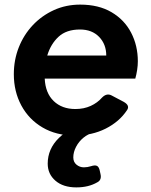

<svg xmlns="http://www.w3.org/2000/svg" viewBox="-20 -576 653 833"><path d="M304 12Q224 12 164.5 -23Q105 -58 72.5 -118.5Q40 -179 40 -254Q40 -316 61.5 -370.5Q83 -425 122 -466.5Q161 -508 213.5 -532Q266 -556 328 -556Q408 -556 464 -523Q520 -490 549 -434Q578 -378 578 -310Q578 -292 575 -272.5Q572 -253 567 -235H174Q177 -172 213 -137.5Q249 -103 307 -103Q344 -103 373.5 -116.5Q403 -130 423 -153Q443 -173 464 -162L517 -134Q545 -118 531 -98Q498 -48 438.5 -18Q379 12 304 12ZM327 -448Q268 -448 234 -416.5Q200 -385 185 -335H441Q441 -384 410 -416Q379 -448 327 -448ZM311 237Q254 237 220.5 208Q187 179 187 134Q187 70 235.5 22.5Q284 -25 362 -39H368Q391 -39 388 -15L385 0Q362 5 342 21.5Q322 38 310 61Q298 84 298 107Q298 127 312 138.5Q326 150 344 150Q359 150 375 145Q390 140 399 143Q408 146 412 161L416 179Q422 205 402 215Q383 226 360.5 231.5Q338 237 311 237Z"/></svg>

Font: Pitagon Sans Text Bold
Style: Italic
Weight: 700
Italic angle: -8°
Designer: Travis Tran
Foundry: Pitagon
Version: Version 1.001; ttfautohint (v1.8.4.7-5d5b);gftools[0.9.26]